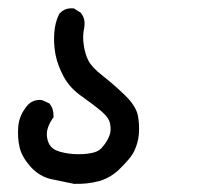

<svg xmlns="http://www.w3.org/2000/svg" viewBox="-20 -329 540 468"><path d="M160.2 119.1Q132.8 113.3 106 107.9Q76.2 101.6 54.2 77.1Q33.2 53.2 27.8 30.3Q22.5 7.8 24.4 -20Q26.9 -49.8 48.3 -73.7L48.8 -74.2L49.3 -74.7Q63 -87.4 82.5 -85L84 -84.5L85 -84L97.7 -78.1L100.1 -77.1L101.6 -75.2Q106.4 -69.3 108.6 -61.5Q110.8 -53.7 110.4 -45.4V-42.5L108.4 -40.5Q94.7 -20 94.2 -3.9Q93.8 12.2 101.1 24.4Q104.5 29.8 110.6 33.9Q116.7 38.1 126.5 41Q137.2 43.9 148.4 45.4Q159.7 46.9 171.4 46.9Q183.1 46.9 192.6 45.7Q202.1 44.4 209.5 42.5Q216.3 40.5 221.7 36.9Q227.1 33.2 231.4 27.3Q241.2 15.6 246.6 2Q251.5 -10.7 248.5 -26.4Q246.1 -41.5 228.5 -56.6Q218.8 -64.9 206.8 -74Q194.8 -83 181.2 -92.8Q150.9 -113.3 135.3 -142.1Q120.6 -169.4 115.2 -196.3Q110.4 -223.1 112.3 -249Q114.3 -274.9 124 -294.4L125 -295.9L126 -296.9Q138.7 -310.1 157.7 -308.6H160.2L162.1 -307.1L174.8 -299.3L176.3 -298.3L177.2 -297.4Q183.1 -290 185.1 -281.2Q187 -272.5 185.5 -262.7Q180.7 -240.7 184.1 -219.7Q187 -198.2 195.3 -181.6Q203.1 -165.5 230 -144.5Q259.3 -121.6 284.7 -96.7Q312 -70.3 316.4 -45.9Q320.3 -22.9 318.4 -1.5Q317.4 9.3 314.7 19Q312 28.8 308.1 37.1Q307.1 40 305.4 42.7Q303.7 45.4 302 48.3Q300.3 51.3 297.9 54.2Q295.4 57.1 293 60.1Q290.5 63 287.6 66.2Q284.7 69.3 281.5 72.8Q278.3 76.2 274.9 79.6Q266.6 88.4 257.8 94.7Q249 101.1 239.5 105.7Q230 110.4 220.2 112.8Q192.4 120.1 161.6 119.1H161.1Z"/></svg>

Font: NaikaiFont
Style: Bold
Weight: 700
Version: Version 1.89